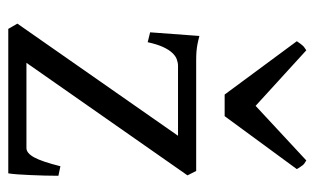

<svg xmlns="http://www.w3.org/2000/svg" viewBox="-168 -592 760 464"><g transform="rotate(90 212.0 -360.0)"><path d="M404.8 -121.1Q404.8 -105.5 404.3 -87.9Q403.8 -70.3 403.1 -53.7Q402.3 -37.1 401.4 -22.9Q400.4 -8.8 398.9 0H49.8L37.1 -22L308.1 -410.2H139.2Q131.3 -410.2 123.3 -407.2Q115.2 -404.3 107.7 -396.2Q100.1 -388.2 93.5 -373.8Q86.9 -359.4 82 -336.9L58.1 -342.8L66.9 -461.9Q77.6 -459 86.4 -457.3Q95.2 -455.6 104.7 -454.8Q114.3 -454.1 125.5 -454.1H393.1L403.8 -433.1L131.8 -43.9H337.9Q350.1 -43.9 360.4 -62.7Q370.6 -81.5 381.8 -126ZM260.7 -522.9H208.5L79.6 -697.3Q83 -702.1 85.4 -705.6Q87.9 -709 90.1 -711.4Q92.3 -713.9 95 -715.8Q97.7 -717.8 101.6 -720.2L235.8 -597.7L367.7 -720.2Q376 -715.8 379.4 -711.4Q382.8 -707 388.7 -697.3Z"/></g></svg>

Font: Gentium Plus Am
Style: Regular
Weight: 400
Designer: J. Victor Gaultney, Annie Olsen, Iska Routamaa, Becca Hirsbrunner
Foundry: SIL International
Version: Version 5.000